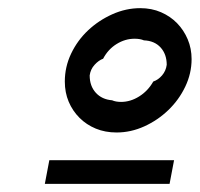

<svg xmlns="http://www.w3.org/2000/svg" viewBox="-20 -767 490 471"><path d="M139 -567Q139 -603 154.5 -635.5Q170 -668 196 -692.5Q222 -717 255.5 -732Q289 -747 324 -747Q352 -747 375 -737Q398 -727 414.5 -710Q431 -693 440.5 -670.5Q450 -648 450 -622Q450 -587 434.5 -554.5Q419 -522 393 -497Q367 -472 334 -457Q301 -442 266 -442Q238 -442 215 -451.5Q192 -461 175 -478Q158 -495 148.5 -517.5Q139 -540 139 -567ZM255 -521Q264 -517 277 -517Q300 -517 321.5 -530.5Q343 -544 356 -567Q368 -571 377.5 -582Q387 -593 389 -608Q389 -634 374 -650.5Q359 -667 333 -668Q324 -672 310 -672Q287 -672 266 -659Q245 -646 233 -623Q222 -619 212 -608Q202 -597 200 -582Q200 -556 215 -539.5Q230 -523 255 -521ZM101 -374H407L396 -316H90Z"/></svg>

Font: Involve Medium Oblique
Style: Italic
Weight: 500
Italic angle: -10.5°
Designer: Stefan Peev
Foundry: Context Ltd.
Version: Version 1.001